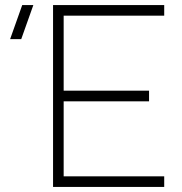

<svg xmlns="http://www.w3.org/2000/svg" viewBox="-20 -740 720 760"><path d="M630 0H190V-720H630V-678H232V-381H570V-339H232V-42H630ZM20 -585H64L112 -720H68Z"/></svg>

Font: Manrope Variable Light
Style: Regular
Weight: 200
Designer: Mikhail Sharanda
Foundry: Mikhail Sharanda
Version: Version 4.505